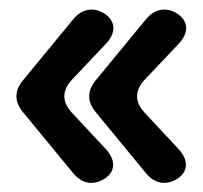

<svg xmlns="http://www.w3.org/2000/svg" viewBox="-20 -461 432 409"><path d="M184 -222Q170 -239 170 -256Q170 -273 184 -290L291 -420Q305 -437 323 -440Q341 -443 359 -431Q376 -419 376.5 -402Q377 -385 360 -367L288 -291Q256 -256 288 -221L359 -145Q376 -127 376 -110Q376 -93 359 -81Q340 -69 322.5 -72Q305 -75 291 -92ZM29 -222Q15 -239 15 -256Q15 -273 29 -290L136 -420Q150 -437 168 -440Q186 -443 204 -431Q221 -419 221.5 -402Q222 -385 205 -367L133 -291Q101 -256 133 -221L204 -145Q221 -127 221 -110Q221 -93 204 -81Q185 -69 167.5 -72Q150 -75 136 -92Z"/></svg>

Font: Winky Sans
Style: Regular
Weight: 400
Designer: Simon Atzbach
Foundry: typofactur
Version: Version 1.205